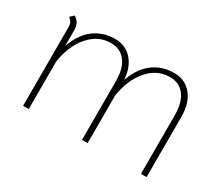

<svg xmlns="http://www.w3.org/2000/svg" viewBox="-92 -683 1015 886"><g transform="rotate(30 416.0 -240.0)"><path d="M749 -322V0H719V-312Q719 -380 691 -417Q663 -454 612 -454Q546 -454 498 -400Q450 -346 435 -255V0H405V-312Q405 -380 377 -417Q349 -454 298 -454Q232 -454 184 -400Q136 -346 121 -255V0H91V-420Q91 -434 87 -442Q83 -450 70 -462L89 -480Q107 -469 114 -454.5Q121 -440 121 -414V-336Q145 -406 192.5 -443Q240 -480 306 -480Q361 -480 396 -441Q431 -402 435 -336Q459 -406 506.5 -443Q554 -480 620 -480Q679 -480 714 -437Q749 -394 749 -322Z"/></g></svg>

Font: KoHo ExtraLight
Style: Regular
Weight: 275
Version: Version 1.000; ttfautohint (v1.6)